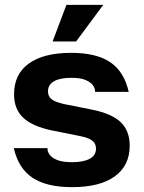

<svg xmlns="http://www.w3.org/2000/svg" viewBox="-20 -762 592 792"><path d="M277 10Q173 10 114.5 -28.5Q56 -67 37 -151H176V-147Q176 -136 185 -123.5Q194 -111 216 -102Q238 -93 277 -93Q324 -93 350 -107Q376 -121 376 -149Q376 -170 360.5 -182Q345 -194 309 -201L194 -224Q113 -241 75.5 -276.5Q38 -312 38 -373Q38 -456 99 -500Q160 -544 274 -544Q377 -544 434.5 -505.5Q492 -467 511 -383H372V-387Q372 -398 363 -410.5Q354 -423 333 -432Q312 -441 274 -441Q228 -441 203 -427Q178 -413 178 -385Q178 -364 193 -352.5Q208 -341 243 -333L358 -310Q440 -294 477.5 -258.5Q515 -223 515 -161Q515 -79 453.5 -34.5Q392 10 277 10ZM197 -591 254 -742H406L294 -591Z"/></svg>

Font: Mozilla Text ExtraLight
Style: Regular
Weight: 200
Designer: Studio DRAMA
Foundry: Studio DRAMA
Version: Version 1.000